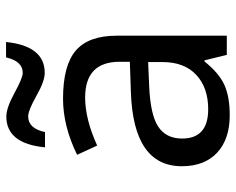

<svg xmlns="http://www.w3.org/2000/svg" viewBox="-93 -683 786 640"><g transform="rotate(-90 300.0 -363.0)"><path d="M437 0 418.9 -74.2H415Q377.4 -26.9 337.9 -8.5Q298.3 9.8 235.8 9.8Q156.2 9.8 111.1 -32.2Q65.9 -74.2 65.9 -149.9Q65.9 -312 314.9 -319.8L414.1 -323.2V-356.9Q414.1 -472.2 294.9 -472.2Q223.1 -472.2 134.8 -432.1L104 -499Q199.7 -545.9 291 -545.9Q401.9 -545.9 451.4 -503.4Q501 -460.9 501 -367.2V0ZM413.1 -262.2 334 -258.8Q238.3 -254.9 198.2 -228.8Q158.2 -202.6 158.2 -148.9Q158.2 -62 255.9 -62Q327.6 -62 370.4 -101.8Q413.1 -141.6 413.1 -213.9ZM179.7 -606H128.9Q141.1 -734.9 231.9 -734.9Q260.3 -734.9 310.5 -707.5Q360.4 -680.2 377 -680.2Q416 -680.2 428.7 -735.8H480Q466.8 -606.9 377 -606.9Q349.1 -606.9 300.3 -634.8Q251.5 -662.1 231.9 -662.1Q191.9 -662.1 179.7 -606Z"/></g></svg>

Font: Apple Sans Adjectives
Style: Regular
Weight: 400
Monospace: yes
Foundry: Apple Sans Adjectives
Version: Version 0.01